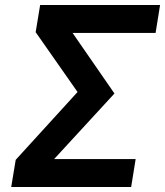

<svg xmlns="http://www.w3.org/2000/svg" viewBox="-20 -750 662 770"><path d="M25 0H506L524 -112H197L439 -375L271 -618H604L622 -730H141L123 -621L291 -381L43 -109Z"/></svg>

Font: JetBrains Mono
Style: Bold Italic
Weight: 558
Italic angle: -9°
Monospace: yes
Designer: Philipp Nurullin, Konstantin Bulenkov
Foundry: JetBrains
Version: Version 2.305